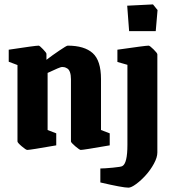

<svg xmlns="http://www.w3.org/2000/svg" viewBox="-20 -676 787 880"><path d="M571.8 -533.2 563 -649.9 681.2 -655.8 702.1 -629.9 693.8 -533.2ZM105 11.2Q99.1 11.2 79.6 -5.4Q60.1 -22 60.1 -27.8V-377.9L20 -393.1V-448.2Q142.1 -466.8 157.2 -466.8Q161.6 -466.8 177.2 -450.4Q192.9 -434.1 192.9 -429.2V-401.9Q218.8 -421.9 252 -444.3Q285.2 -466.8 290 -466.8Q366.7 -466.8 404.8 -432.6Q442.9 -398.4 442.9 -314V-80.1L482.9 -64.9V-9.8Q362.3 11.2 350.1 11.2Q344.7 11.2 325 -5.6Q305.2 -22.5 305.2 -27.8V-313Q305.2 -332 300.8 -344.7Q296.4 -357.4 288.6 -362.1Q280.8 -366.7 275.6 -367.9Q270.5 -369.1 264.2 -369.1Q255.9 -369.1 198.2 -341.8V-80.1L237.8 -64.9V-9.8Q118.2 11.2 105 11.2ZM568.8 184.1Q542 184.1 439.9 160.2V96.2Q458.5 96.2 497.1 92.5Q535.6 88.9 541 85Q564 72.3 564 -12.2V-378.9L518.1 -392.1V-448.2Q647 -466.8 661.1 -466.8Q666.5 -466.8 683.8 -449.7Q701.2 -432.6 701.2 -426.8V22.9Q701.2 45.4 685.3 74.5Q669.4 103.5 647.9 127.2Q626.5 150.9 604 167.5Q581.5 184.1 568.8 184.1Z"/></svg>

Font: Grenze
Style: Bold
Weight: 700
Designer: Renata Polastri
Foundry: Omnibus-Type
Version: Version 1.002;PS 001.002;hotconv 1.0.88;makeotf.lib2.5.64775